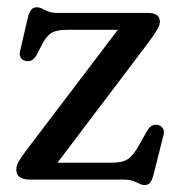

<svg xmlns="http://www.w3.org/2000/svg" viewBox="-20 -506 502 541"><path d="M423.5 -154C411.5 -156 402.5 -151.5 393.5 -135.5L368 -90.5C347 -56.5 334.5 -47.5 290.5 -47.5H142L396.5 -384C423 -420 430.5 -433 430.5 -444.5C430.5 -461 419.5 -469.5 398 -469.5H140.5C110.5 -469.5 100 -485.5 84.5 -485.5C70.5 -485.5 63.5 -478 57.5 -452.5L36.5 -361.5C33 -347 40 -336 54 -334C65.5 -332 75 -336.5 84 -352.5L101.5 -386.5C119 -416 133 -422 173.5 -422H312L52 -79.5C30.5 -51 26 -40.5 26 -27.5C26 -12 36.5 0 63.5 0H330.5C361 0 372 15.5 387 15.5C402.5 15.5 408 4.5 413.5 -17.5L441 -126.5C444.5 -141 437 -152 423.5 -154Z"/></svg>

Font: dr Title
Style: Regular
Weight: 400
Version: Version 1.000;hotconv 1.0.109;makeotfexe 2.5.65596